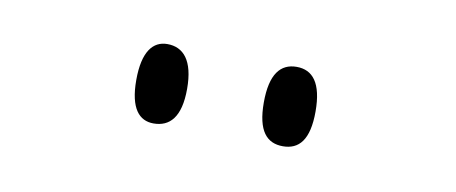

<svg xmlns="http://www.w3.org/2000/svg" viewBox="-27 -802 503 212"><g transform="rotate(10 224.0 -696.5)"><path d="M294 -652C312 -652 323 -664 323 -696C323 -728 312 -741 294 -741C276 -741 265 -728 265 -696C265 -664 276 -652 294 -652ZM149 -652C167 -652 179 -664 179 -696C179 -728 167 -741 149 -741C133 -741 122 -728 122 -696C122 -664 133 -652 149 -652Z"/></g></svg>

Font: Noto Serif Display ExtraCondensed Light
Style: Regular
Weight: 300
Width: 2
Designer: Monotype Design Team
Foundry: Monotype Imaging Inc.
Version: Version 2.009